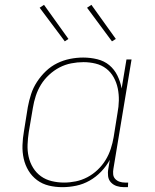

<svg xmlns="http://www.w3.org/2000/svg" viewBox="-20 -766 640 794"><path d="M238 8Q209 8 182 1.5Q155 -5 133.5 -21Q112 -37 98 -60Q84 -83 78 -110Q72 -137 73 -166Q74 -195 79 -223L95 -323Q100 -350 108.5 -376.5Q117 -403 133 -427.5Q149 -452 170 -472Q191 -492 216.5 -504.5Q242 -517 269.5 -522.5Q297 -528 324 -528Q354 -528 382.5 -521Q411 -514 432 -496.5Q453 -479 465.5 -453.5Q478 -428 483 -400L503 -520H524L449 -68Q447 -57 448 -45.5Q449 -34 456.5 -26Q464 -18 474.5 -14.5Q485 -11 497 -11H510L509 8H493Q477 8 463 3.5Q449 -1 439 -11.5Q429 -22 427 -37.5Q425 -53 428 -68L434 -105Q420 -79 398.5 -56.5Q377 -34 350.5 -19Q324 -4 295 2Q266 8 238 8ZM245 -11Q269 -11 293.5 -16Q318 -21 341 -33Q364 -45 383.5 -63.5Q403 -82 416.5 -104Q430 -126 438 -150.5Q446 -175 450 -199L466 -299Q471 -325 471.5 -350.5Q472 -376 467 -400.5Q462 -425 450 -446.5Q438 -468 419 -482.5Q400 -497 375.5 -503Q351 -509 325 -509Q300 -509 274.5 -504Q249 -499 226 -487Q203 -475 183 -456.5Q163 -438 149.5 -416Q136 -394 128 -369.5Q120 -345 116 -320L99 -220Q95 -194 94 -168Q93 -142 98.5 -117.5Q104 -93 117 -72Q130 -51 149.5 -37Q169 -23 194 -17Q219 -11 245 -11ZM443 -595 340 -734 358 -746 459 -605ZM248 -595 144 -734 162 -746 263 -605Z"/></svg>

Font: Iosevka Etoile Thin
Style: Italic
Weight: 100
Italic angle: -9°
Designer: Belleve Invis
Foundry: Belleve Invis
Version: Version 22.1.2; ttfautohint (v1.8.4)